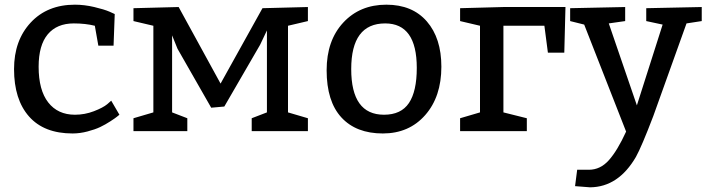

<svg xmlns="http://www.w3.org/2000/svg" viewBox="-20 -560 3022 820"><path d="M400 -365 385 -450Q345 -460 295 -460Q223 -460 184 -413.5Q145 -367 145 -275Q145 -175 186 -122.5Q227 -70 300 -70Q342 -70 381 -85Q420 -100 438 -115L455 -130L490 -70Q486 -67 479.5 -61.5Q473 -56 451.5 -42Q430 -28 408 -17.5Q386 -7 353.5 1.5Q321 10 290 10Q168 10 104 -62.5Q40 -135 40 -265Q40 -387 111 -463.5Q182 -540 300 -540Q340 -540 382.5 -530Q425 -520 448 -510L470 -500L465 -365Z M1210 -450V-80L1295 -55V0H1055V-55L1120 -80V-430L1091 -369L938 -105L882 -100L738 -352L715 -409V-80L780 -55V0H550V-55L635 -80V-450L550 -470V-525L743 -530L922 -203L1101 -525L1295 -530V-470Z M1630 -540Q1741 -540 1803 -468.5Q1865 -397 1865 -275Q1865 -147 1796 -68.5Q1727 10 1615 10Q1501 10 1438 -58.5Q1375 -127 1375 -260Q1375 -387 1446 -463.5Q1517 -540 1630 -540ZM1625 -460Q1480 -460 1480 -265Q1480 -70 1620 -70Q1693 -70 1726.5 -120Q1760 -170 1760 -270Q1760 -460 1625 -460Z M2390 -335H2320L2305 -450H2130V-80L2230 -55V0H1945V-55L2030 -80V-450L1945 -470V-525L2130 -530H2395Z M2580 -460 2700 -110 2810 -455 2740 -470V-525L2977 -530V-470L2912 -460L2770 -64Q2720 67 2696 110Q2621 239 2500 240L2436 235L2445 165H2495Q2544 165 2580.5 124Q2617 83 2654 2L2475 -455L2415 -470V-525L2650 -530V-470Z"/></svg>

Font: Bitter
Style: Regular
Weight: 400
Designer: Sol Matas
Foundry: Sol Matas
Version: Version 1.300;PS 001.300;hotconv 1.0.70;makeotf.lib2.5.58329